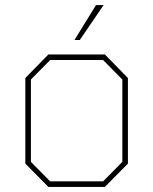

<svg xmlns="http://www.w3.org/2000/svg" viewBox="-20 -738 605 758"><path d="M274 -580 359 -718H389L295 -580ZM171 0 80 -92V-430L171 -523H394L485 -430V-92L394 0ZM178 -22H387L463 -99V-424L387 -501H178L102 -424V-99Z"/></svg>

Font: Tomorrow Thin
Style: Regular
Weight: 250
Designer: Tony de Marco, Monica Rizzolli
Foundry: Just in Type
Version: Version 2.002